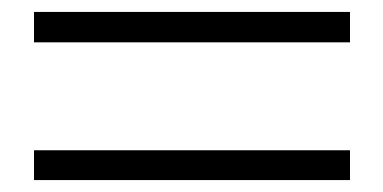

<svg xmlns="http://www.w3.org/2000/svg" viewBox="-20 -526 643 322"><path d="M567 -224V-274H37V-224ZM567 -455V-506H37V-455Z"/></svg>

Font: Noto Serif CJK KR
Style: Bold
Weight: 700
Designer: Ryoko NISHIZUKA 西塚涼子 (kana & ideographs); Frank Grießhammer (Latin, Greek & Cyrillic); Wenlong ZHANG 张文龙 (bopomofo); San
Foundry: Adobe
Version: Version 2.001;hotconv 1.1.0;makeotfexe 2.6.0